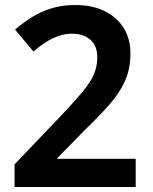

<svg xmlns="http://www.w3.org/2000/svg" viewBox="-20 -744 609 764"><path d="M227 -288Q279 -343 309.5 -380Q340 -417 353.5 -448Q367 -479 367 -516Q367 -563 339 -586.5Q311 -610 266 -610Q229 -610 192 -592.5Q155 -575 113 -539L40 -626Q72 -654 107.5 -676Q143 -698 185.5 -711Q228 -724 281 -724Q348 -724 397 -699.5Q446 -675 472.5 -632Q499 -589 499 -532Q499 -472 478.5 -424.5Q458 -377 417.5 -330.5Q377 -284 317 -226L208 -115V-112H520V0H38V-90Z"/></svg>

Font: Noto Sans Oriya SemiBold
Style: Regular
Weight: 600
Version: Version 2.003